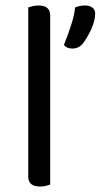

<svg xmlns="http://www.w3.org/2000/svg" viewBox="-20 -675 367 700"><path d="M163 -2Q158 0 148 2.5Q138 5 126 5Q83 5 83 -31V-648Q88 -650 98.5 -652.5Q109 -655 120 -655Q163 -655 163 -619ZM282 -516Q267 -498 244 -498Q223 -498 213 -511Q227 -546 239 -582.5Q251 -619 254 -648Q271 -655 290 -655Q306 -655 316.5 -647.5Q327 -640 327 -625Q327 -613 323 -597.5Q319 -582 312 -567Q305 -552 297 -538.5Q289 -525 282 -516Z"/></svg>

Font: Baloo 2
Style: Regular
Weight: 400
Designer: Sarang Kulkarni and Ek Type
Foundry: Ek Type
Version: Version 1.640;hotconv 1.0.111;makeotfexe 2.5.65597; ttfautoh